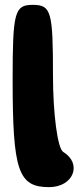

<svg xmlns="http://www.w3.org/2000/svg" viewBox="-20 -820 346 790"><path d="M32 -492C32 -117 55 -50 182 -50C282 -50 320 -146 240 -195C217 -209 198 -352 198 -510C198 -772 191 -800 115 -800C40 -800 32 -771 32 -492Z"/></svg>

Font: Hussar Skorodowane
Style: Bold
Weight: 700
Foundry: Cannot Into Space Fonts
Version: Version 0.892